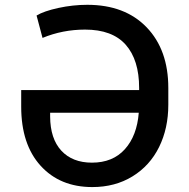

<svg xmlns="http://www.w3.org/2000/svg" viewBox="-20 -757 775 787"><path d="M358.4 9.8Q225.6 9.8 146.2 -77.9Q66.9 -165.5 66.9 -319.8V-387.7H550.3V-396.5Q550.3 -511.2 495.4 -573.5Q440.4 -635.7 328.6 -635.7Q236.8 -635.7 154.3 -601.6L129.9 -693.4Q159.7 -711.4 219.2 -724.4Q278.8 -737.3 337.9 -737.3Q492.2 -737.3 581.1 -645Q669.9 -552.7 669.9 -396.5V-327.6Q669.9 -231 632.1 -154.3Q594.2 -77.6 522.9 -33.9Q451.7 9.8 358.4 9.8ZM548.8 -294.9H185.5V-279.3Q186 -188.5 231.4 -139.4Q276.9 -90.3 356.9 -90.3Q442.4 -90.3 491.9 -145.5Q541.5 -200.7 548.8 -294.9Z"/></svg>

Font: Interop Med
Style: Regular
Weight: 500
Designer: Rasmus Andersson, Google, Jang Haemin
Foundry: jhaemin
Version: Version 1.007